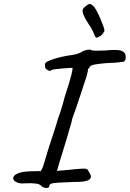

<svg xmlns="http://www.w3.org/2000/svg" viewBox="-20 -892 645 954"><path d="M187 34Q180 23 158 20Q136 17 101 19Q87 21 73.5 17.5Q60 14 52 6.5Q44 -1 46 -9Q47 -21 69 -30.5Q91 -40 134 -41L183 -42L193 -62Q197 -73 202 -90.5Q207 -108 214 -131Q218 -145 226 -169.5Q234 -194 243 -221.5Q252 -249 259 -271Q266 -293 268 -302Q272 -311 279 -332.5Q286 -354 292.5 -376.5Q299 -399 301 -409Q327 -488 335 -521Q343 -554 339 -555Q335 -555 319.5 -554Q304 -553 286 -551.5Q268 -550 253.5 -548Q239 -546 236 -544Q231 -537 219 -542.5Q207 -548 204 -558Q203 -567 203.5 -573Q204 -579 209 -582Q216 -588 237 -595.5Q258 -603 284 -609Q310 -615 333 -618Q350 -620 367 -625.5Q384 -631 394 -639Q403 -642 411.5 -644Q420 -646 429 -645Q437 -640 456.5 -640Q476 -640 498 -641Q554 -646 574.5 -642Q595 -638 602 -624Q607 -605 602.5 -594Q598 -583 581 -584Q572 -582 551 -580.5Q530 -579 504 -578Q435 -572 430 -564Q426 -560 423.5 -556Q421 -552 417 -547Q418 -543 412.5 -522Q407 -501 399 -479Q395 -466 387 -442Q379 -418 370.5 -392.5Q362 -367 355 -346.5Q348 -326 345 -319Q341 -310 338.5 -299.5Q336 -289 335 -284Q321 -235 311 -201.5Q301 -168 293 -142.5Q285 -117 278 -94Q271 -71 263 -43Q263 -43 279 -44.5Q295 -46 321 -48Q368 -53 387.5 -54Q407 -55 412.5 -51.5Q418 -48 421 -39Q441 -12 423.5 0.5Q406 13 350 12Q298 14 271.5 15.5Q245 17 236 20Q227 23 225 30Q226 41 213.5 42Q201 43 187 34ZM470 -709Q461 -703 457 -705.5Q453 -708 450 -716.5Q447 -725 442 -736Q434 -753 418.5 -775.5Q403 -798 394.5 -819Q386 -840 395 -852Q411 -867 421 -871Q431 -875 441 -864Q448 -860 457.5 -843Q467 -826 476.5 -804.5Q486 -783 492.5 -765Q499 -747 499 -741Q500 -737 490.5 -724.5Q481 -712 470 -709Z"/></svg>

Font: Caveat Medium
Style: Regular
Weight: 500
Designer: Pablo Impallari
Foundry: Pablo Impallari
Version: Version 2.000